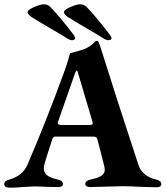

<svg xmlns="http://www.w3.org/2000/svg" viewBox="-24 -869 771 894"><path d="M0 0ZM-4 -11Q-4 -20 2 -25Q8 -30 20 -33Q81 -51 103 -100Q193 -309 277 -540Q289 -573 295 -596Q301 -619 302 -621Q339 -630 370 -641Q397 -652 419 -676Q424 -679 427 -679Q433 -679 435 -673Q442 -658 445 -646Q511 -434 620 -103Q637 -49 703 -33Q715 -30 721 -25Q727 -20 727 -12Q727 -5 721.5 -1Q716 3 707 3L631 1Q585 -2 545 -2Q526 -2 472 0Q416 2 395 2Q386 2 379.5 -1.5Q373 -5 373 -12Q373 -27 397 -33Q432 -40 448 -50.5Q464 -61 464 -79Q464 -83 462 -93L444 -165L430 -218Q428 -226 424 -229.5Q420 -233 412 -233H235Q228 -233 224 -229Q220 -225 218 -216Q191 -134 183 -105Q180 -95 180 -85Q180 -65 195 -53Q210 -41 245 -33Q269 -28 269 -12Q269 2 246 2L192 1Q158 -1 137 -1Q123 -1 105.5 0.5Q88 2 80 2Q52 5 22 5Q-4 5 -4 -11ZM393 -287Q408 -287 408 -294Q408 -296 406 -304L339 -530Q336 -541 333 -541Q332 -541 326 -530L247 -304Q245 -300 245 -296Q245 -287 263 -287ZM326 -691Q326 -698 315 -712Q255 -790 210 -837Q197 -850 176 -849Q159 -847 131 -834.5Q103 -822 105 -811Q108 -799 124 -789Q152 -771 214 -735Q266 -705 289 -690Q297 -685 304 -683Q311 -681 314 -682Q326 -684 326 -691ZM495 -691Q495 -698 484 -712Q424 -790 379 -837Q366 -850 345 -849Q328 -847 300 -834.5Q272 -822 274 -811Q277 -799 293 -789Q321 -771 383 -735Q435 -705 458 -690Q466 -685 473 -683Q480 -681 483 -682Q495 -684 495 -691Z"/></svg>

Font: EB Garamond
Style: Bold
Weight: 700
Designer: Georg Duffner and Octavio Pardo
Foundry: Georg Duffner
Version: Version 1.000; ttfautohint (v1.6)